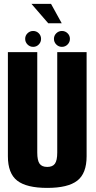

<svg xmlns="http://www.w3.org/2000/svg" viewBox="-20 -936 478 961"><path d="M216.5 4.5Q113 4.5 66.2 -31.8Q19.5 -68 19.5 -154V-675H166.5V-172.5Q166.5 -133 178 -116.8Q189.5 -100.5 216.5 -100.5Q243.5 -100.5 255 -116.8Q266.5 -133 266.5 -172.5V-675H413.5V-154Q413.5 -68 366.8 -31.8Q320 4.5 216.5 4.5ZM290 -701.5Q273.5 -701.5 261.8 -713.2Q250 -725 250 -741.5Q250 -758 261.8 -769.5Q273.5 -781 290 -781Q306.5 -781 318.2 -769.5Q330 -758 330 -741.5Q330 -725 318.2 -713.2Q306.5 -701.5 290 -701.5ZM146 -701.5Q129.5 -701.5 117.8 -713.2Q106 -725 106 -741.5Q106 -758 117.8 -769.5Q129.5 -781 146 -781Q162.5 -781 174 -769.5Q185.5 -758 185.5 -741.5Q185.5 -725 174 -713.2Q162.5 -701.5 146 -701.5ZM221.5 -819.5 137.5 -916.5H235.5L289 -819.5Z"/></svg>

Font: Anybody Condensed Regular
Style: Bold
Weight: 700
Width: 3
Designer: Tyler Finck
Foundry: Etcetera Type Company
Version: Version 1.010; ttfautohint (v1.8.3) -l 8 -r 50 -G 200 -x 14 